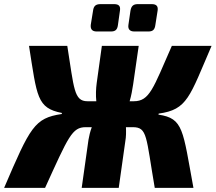

<svg xmlns="http://www.w3.org/2000/svg" viewBox="-51 -913 1048 933"><path d="M419 -760H488C510 -760 519 -769 522 -791L532 -862C535 -883 527 -893 503 -893H438C414 -893 404 -884 401 -860L390 -792C388 -771 397 -760 419 -760ZM602 -760H670C692 -760 701 -769 704 -792L715 -862C718 -883 709 -893 686 -893H619C597 -893 587 -884 583 -861L573 -792C570 -771 580 -760 602 -760ZM719 -356 720 -361C860 -380 870 -442 977 -690H784C693 -483 676 -421 599 -421H579C587 -448 592 -476 596 -503L623 -690H444L419 -510C415 -481 414 -450 417 -421H374C308 -421 309 -483 276 -690H90C129 -443 128 -388 250 -364L249 -359C116 -339 96 -296 -31 0H168C282 -250 299 -295 366 -295H395C387 -273 382 -252 379 -234L346 0H526L558 -227C562 -249 562 -272 561 -295H594C666 -295 658 -250 701 0H889C837 -282 841 -338 719 -356Z"/></svg>

Font: Exo 2 Extra Bold
Style: Italic
Weight: 800
Italic angle: -8°
Designer: Natanael Gama
Version: Version 1.001;PS 001.001;hotconv 1.0.88;makeotf.lib2.5.64775